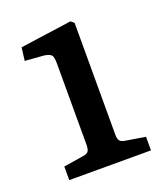

<svg xmlns="http://www.w3.org/2000/svg" viewBox="-95 -903 514 596"><g transform="rotate(-20 162.0 -605.0)"><path d="M33.2 -374V-418.9L98.1 -429.2Q112.3 -431.2 116.7 -437.7Q121.1 -444.3 121.1 -459V-727.1Q121.1 -747.6 116.2 -754.4Q111.3 -761.2 92.8 -764.2L29.8 -769L35.2 -812L205.1 -835.9L215.8 -827.1V-458Q215.8 -443.4 220.7 -437.3Q225.6 -431.2 240.2 -429.2L303.2 -418.9V-374Z"/></g></svg>

Font: Literata Book Medium
Style: Regular
Weight: 500
Designer: Latin by Veronika Burian and Jose Scaglione. Greek by Irene Vlachou. Cyrillic by Vera Evstafieva
Foundry: TypeTogether
Version: Version 2.003;PS 002.003;hotconv 1.0.88;makeotf.lib2.5.64775